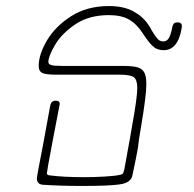

<svg xmlns="http://www.w3.org/2000/svg" viewBox="-20 -610 643 635"><path d="M121 1Q102 -1 102 -20Q102 -28 122 -129L146 -260Q149 -277 164 -277Q180 -277 177 -263L154 -143Q135 -43 135 -37Q135 -31 144 -30Q192 -24 259 -24Q289 -24 325 -26Q361 -28 378 -32Q384 -33 386.5 -36.5Q389 -40 391 -49L411 -159L417 -194Q434 -288 434 -319Q434 -347 422 -355Q410 -363 377 -363H167Q133 -363 120.5 -368.5Q108 -374 108 -392Q108 -430 135.5 -476.5Q163 -523 215.5 -556.5Q268 -590 340 -590Q389 -590 421 -572.5Q453 -555 470 -529Q477 -520 482 -509Q494 -489 501.5 -481Q509 -473 520 -473Q533 -473 539.5 -486Q546 -499 550 -521Q552 -529 555.5 -532.5Q559 -536 568 -536Q584 -536 581 -518Q569 -444 521 -444Q499 -444 484.5 -458Q470 -472 452 -500Q432 -531 406.5 -545.5Q381 -560 340 -560Q274 -560 229 -529.5Q184 -499 162 -461.5Q140 -424 140 -405Q140 -398 149 -395Q158 -392 184 -392H384Q416 -392 432.5 -388Q449 -384 456.5 -371.5Q464 -359 464 -332Q464 -294 447 -194Q438 -143 436 -120Q433 -101 418 -30Q413 -5 375 0Q340 5 251 5Q180 5 121 1Z"/></svg>

Font: Mali ExtraLight
Style: Italic
Weight: 275
Italic angle: -10°
Version: Version 1.000; ttfautohint (v1.6)